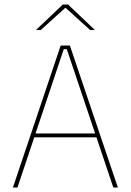

<svg xmlns="http://www.w3.org/2000/svg" viewBox="-20 -844 588 864"><path d="M38 0 253 -639H294.5L510.5 0H490L280.5 -623H267L58.5 0ZM127 -226V-243.5H421V-226ZM262.5 -823.5H286.5L406.5 -709.5V-709H385.5L276 -808H273L163.5 -709H142.5V-709.5Z"/></svg>

Font: Anek Bangla Thin
Style: Regular
Weight: 250
Designer: Sulekha Rajkumar (Bangla), Yesha Goshar (Latin)
Foundry: Ek Type
Version: Version 1.003